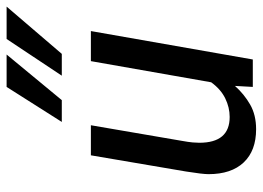

<svg xmlns="http://www.w3.org/2000/svg" viewBox="-127 -658 795 581"><g transform="rotate(-90 270.5 -367.5)"><path d="M170 10Q105 10 69.5 -27.5Q34 -65 34 -134Q34 -143 36 -160Q38 -177 42 -202L91 -490H182L135 -216Q131 -194 130 -182Q129 -170 129 -162Q129 -70 207 -70Q236 -70 263.5 -83.5Q291 -97 312 -126L376 -490H467L381 0H298L301 -54Q276 -26 244.5 -8Q213 10 170 10ZM192 -578 298 -745H396L258 -578ZM332 -578 443 -745H541L398 -578Z"/></g></svg>

Font: Cabin VF Beta
Style: Italic
Weight: 400
Italic angle: -7°
Designer: Pablo Impallari
Foundry: Pablo Impallari. http://www.impallari.com Igino Marini. http://www.ikern.com
Version: Version 2.300